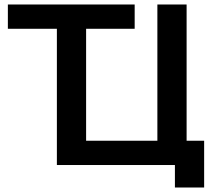

<svg xmlns="http://www.w3.org/2000/svg" viewBox="-20 -734 948 854"><path d="M233 -606H15V-714H579V-606H363V-108H680V-714H810V-108H888V100H758V0H233Z"/></svg>

Font: Non Bureau Medium
Style: Regular
Weight: 500
Designer: Jona Saucedo
Foundry: Non Foundry
Version: Version 1.000; ttfautohint (v1.8.4)